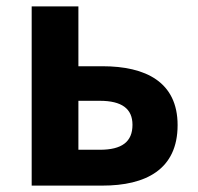

<svg xmlns="http://www.w3.org/2000/svg" viewBox="-20 -580 618 600"><path d="M79 0H300C435 0 535 -50 535 -189C535 -324 435 -373 300 -373H225V-560H79ZM225 -112V-265H292C361 -265 394 -240 394 -190C394 -137 361 -112 292 -112Z"/></svg>

Font: Noto Sans CJK JP Bold
Style: Regular
Weight: 700
Designer: Ryoko NISHIZUKA (kana & ideographs); Paul D. Hunt (Latin, Greek & Cyrillic); Wenlong ZHANG (bopomofo); Sandoll Communica
Foundry: Adobe Systems Incorporated
Version: Version 1.004;PS 1.004;hotconv 1.0.82;makeotf.lib2.5.63406